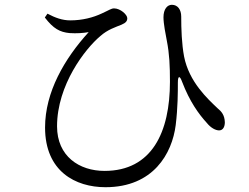

<svg xmlns="http://www.w3.org/2000/svg" viewBox="-20 -743 1040 801"><path d="M420 38C620 38 698 -103 713 -221C722 -294 722 -360 722 -398C722 -428 730 -429 740 -401C771 -320 809 -267 843 -230C859 -210 879 -199 894 -199C911 -199 918 -215 918 -233C917 -263 904 -278 888 -291C846 -331 769 -401 748 -507C738 -560 736 -623 736 -674C736 -702 722 -723 697 -723C678 -723 662 -705 662 -671C662 -644 671 -599 676 -573C687 -517 689 -468 689 -402C689 -192 614 -30 416 -30C311 -30 218 -91 218 -216C218 -389 336 -540 398 -592C429 -620 463 -630 487 -640C506 -648 511 -656 511 -667C511 -682 482 -708 456 -708C444 -708 436 -701 405 -687C369 -670 324 -658 273 -658C240 -658 210 -669 178 -686L167 -670C203 -623 230 -609 270 -605C300 -603 327 -605 350 -609C249 -498 168 -359 168 -211C168 -28 295 38 420 38Z"/></svg>

Font: Source Han Serif CN
Style: Regular
Weight: 400
Designer: Ryoko NISHIZUKA 西塚涼子 (kana & ideographs); Frank Grießhammer (Latin, Greek & Cyrillic); Wenlong ZHANG 张文龙 (bopomofo); San
Foundry: Adobe
Version: Version 2.003;hotconv 1.1.1;makeotfexe 2.6.0